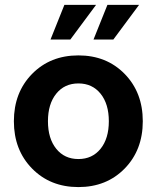

<svg xmlns="http://www.w3.org/2000/svg" viewBox="-20 -740 633 776"><path d="M483.9 -58.8Q410.6 16.1 296.9 16.1Q183.1 16.1 109.6 -58.8Q36.1 -133.8 36.1 -250Q36.1 -366.2 109.6 -441.2Q183.1 -516.1 296.9 -516.1Q410.6 -516.1 483.9 -441.2Q557.1 -366.2 557.1 -250Q557.1 -133.8 483.9 -58.8ZM207.3 -138.7Q240.7 -97.2 296.9 -97.2Q353 -97.2 386.5 -138.7Q419.9 -180.2 419.9 -250Q419.9 -319.8 386.5 -361.3Q353 -402.8 296.9 -402.8Q240.7 -402.8 207.3 -361.3Q173.8 -319.8 173.8 -250Q173.8 -180.2 207.3 -138.7ZM184.1 -580.1 240.2 -720.2H368.2L264.2 -580.1ZM357.9 -580.1 414.1 -720.2H542L438 -580.1Z"/></svg>

Font: Uncut Sans
Style: Bold
Weight: 700
Designer: Kasper Nordkvist
Foundry: UNCUT.wtf
Version: Version 1.304;Glyphs 3.2 (3246)